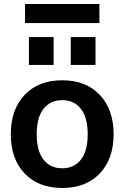

<svg xmlns="http://www.w3.org/2000/svg" viewBox="-20 -933 624 963"><path d="M335 -607.4V-747.1H459V-607.4ZM125 -607.4V-747.1H249V-607.4ZM105.5 -817.4V-913.1H478.5V-817.4ZM103.5 -457Q172.9 -530.3 292 -530.3Q411.1 -530.3 480.5 -457Q549.8 -383.8 549.8 -259.8Q549.8 -135.7 480.5 -63Q411.1 9.8 292 9.8Q172.9 9.8 103.5 -63Q34.2 -135.7 34.2 -259.8Q34.2 -383.8 103.5 -457ZM198.2 -132.3Q232.4 -88.9 292 -88.9Q351.6 -88.9 385.7 -132.3Q419.9 -175.8 419.9 -259.8Q419.9 -343.8 385.7 -387.2Q351.6 -430.7 292 -430.7Q232.4 -430.7 198.2 -387.2Q164.1 -343.8 164.1 -259.8Q164.1 -175.8 198.2 -132.3Z"/></svg>

Font: Mgen+ 1c bold
Style: Bold
Weight: 700
Designer: [Source Han Sans]
Ryoko NISHIZUKA  (kana & ideographs); Paul D. Hunt (Latin, Greek & Cyrillic); Wenlong ZHANG  (bopomofo
Version: Version 1.059.20150602